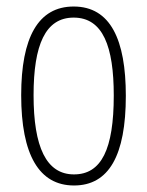

<svg xmlns="http://www.w3.org/2000/svg" viewBox="-20 -559 452 589"><path d="M366 -265C366 -437 319 -539 206 -539C97 -539 45 -444 45 -267C45 -84 100 10 207 10C314 10 366 -82 366 -265ZM83 -267C83 -421 119 -505 206 -505C296 -505 329 -416 329 -266C329 -101 291 -24 207 -24C122 -24 83 -108 83 -267Z"/></svg>

Font: Noto Sans Sinhala UI ExtraCondensed ExtraLight
Style: Regular
Weight: 200
Width: 2
Designer: Jelle Bosma - Monotype Design Team
Foundry: Monotype Imaging Inc.
Version: Version 2.006